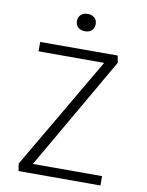

<svg xmlns="http://www.w3.org/2000/svg" viewBox="-99 -1000 818 1070"><g transform="rotate(10 310.0 -465.0)"><path d="M514 -730 521.5 -690.5 141 -31.5 127.5 -53H545V0H81.5L75 -41L453 -687L461 -676.5H75.5V-729.5ZM257 -880.5Q257 -903.5 271.8 -916.5Q286.5 -929.5 310 -929.5Q333.5 -929.5 348.2 -916.5Q363 -903.5 363 -880.5Q363 -857.5 348.2 -844.5Q333.5 -831.5 310 -831.5Q286.5 -831.5 271.8 -844.5Q257 -857.5 257 -880.5Z"/></g></svg>

Font: Monaspace Neon Var
Style: Regular
Weight: 400
Designer: Riley Cran and the Lettermatic Team
Version: Version 1.000 (Monaspace Neon Var)